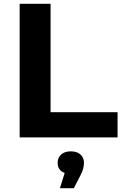

<svg xmlns="http://www.w3.org/2000/svg" viewBox="-20 -720 644 1006"><path d="M83 -700H245V-132H596V0H83ZM420 133Q420 164 402 198L367 266H294L319 186Q301 180 291.5 166.5Q282 153 282 133Q282 106 300.5 89.5Q319 73 351 73Q383 73 401.5 89.5Q420 106 420 133Z"/></svg>

Font: APTA Sans Regular
Style: Bold Italic
Weight: 700
Version: Version 7.200